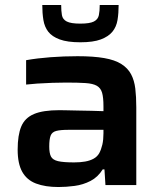

<svg xmlns="http://www.w3.org/2000/svg" viewBox="-20 -744 648 772"><path d="M215 8Q162 8 125 -6Q88 -20 69.5 -53Q51 -86 51 -142Q51 -201 65.5 -235.5Q80 -270 116.5 -285.5Q153 -301 219 -301Q229 -301 249 -300.5Q269 -300 295 -299.5Q321 -299 347.5 -298.5Q374 -298 396 -297V-317Q396 -352 390.5 -371Q385 -390 369.5 -399Q354 -408 324 -410Q294 -412 246 -412Q222 -412 190.5 -411Q159 -410 130 -408Q101 -406 85 -404V-502Q130 -510 183.5 -514Q237 -518 292 -518Q356 -518 399 -510.5Q442 -503 468 -486.5Q494 -470 507 -445.5Q520 -421 524 -388Q528 -355 528 -312V0H404L400 -63H393Q374 -32 344 -16.5Q314 -1 280 3.5Q246 8 215 8ZM278 -91Q303 -91 322.5 -94.5Q342 -98 356.5 -106Q371 -114 379 -128Q387 -143 391.5 -162.5Q396 -182 396 -208V-222H255Q223 -222 206 -217.5Q189 -213 183.5 -198.5Q178 -184 178 -155Q178 -128 185 -114.5Q192 -101 213.5 -96Q235 -91 278 -91ZM303 -574Q251 -574 220 -585.5Q189 -597 174 -616.5Q159 -636 154.5 -663.5Q150 -691 150 -724H226Q226 -700 229 -683Q232 -666 248.5 -657.5Q265 -649 303 -649Q341 -649 357.5 -657.5Q374 -666 377.5 -683Q381 -700 381 -724H457Q457 -691 452.5 -663.5Q448 -636 432 -616.5Q416 -597 385.5 -585.5Q355 -574 303 -574Z"/></svg>

Font: Saira SemiExpanded SemiBold
Style: Regular
Weight: 600
Width: 6
Designer: Hector Gatti with collaboration of the Omnibus-Type team
Foundry: Omnibus-Type
Version: Version 1.101